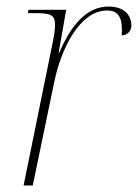

<svg xmlns="http://www.w3.org/2000/svg" viewBox="-20 -566 421 586"><path d="M142 -442 52 0H80L146 -318C166 -414 222 -534 307 -534C334 -534 352 -521 352 -476C352 -470 352 -464 351 -458C367 -458 381 -470 381 -488C381 -514 365 -546 311 -546C243 -546 195 -486 161 -405H159L182 -536H67L65 -526H86C132 -526 148 -522 148 -491C148 -479 146 -463 142 -442Z"/></svg>

Font: Noto Serif Display Thin
Style: Italic
Weight: 100
Italic angle: -12°
Designer: Monotype Design Team
Foundry: Monotype Imaging Inc.
Version: Version 2.009